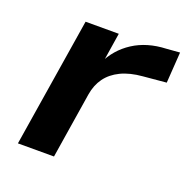

<svg xmlns="http://www.w3.org/2000/svg" viewBox="-98 -598 673 690"><g transform="rotate(20 238.5 -253.0)"><path d="M41 0 120 -494H247L228 -373H221Q248 -431 300.5 -465Q353 -499 426 -502L477 -506L469 -388L381 -380Q332 -376 298 -359.5Q264 -343 244.5 -316Q225 -289 219 -252L179 0Z"/></g></svg>

Font: Nunito Sans 10pt SemiExpanded
Style: Bold Italic
Weight: 700
Width: 6
Italic angle: -9°
Designer: Vernon Adams
Foundry: Vernon Adams
Version: Version 3.101;gftools[0.9.27]